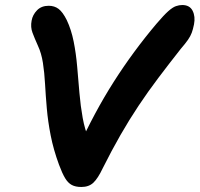

<svg xmlns="http://www.w3.org/2000/svg" viewBox="-20 -733 795 765"><path d="M304 12Q281 12 266 4Q251 -4 239.5 -23Q228 -42 215 -77Q193 -137 182 -193Q171 -249 166.5 -301Q162 -353 159.5 -398.5Q157 -444 151 -482.5Q145 -521 131 -551Q118 -580 109.5 -602.5Q101 -625 106 -651Q110 -674 127.5 -692Q145 -710 174 -710Q197 -710 213.5 -697.5Q230 -685 246 -653Q264 -615 273.5 -567.5Q283 -520 287.5 -467.5Q292 -415 296.5 -362.5Q301 -310 309.5 -263Q318 -216 334 -180L291 -142Q356 -286 433.5 -407.5Q511 -529 604 -639Q633 -673 650.5 -688.5Q668 -704 681 -708.5Q694 -713 706 -713Q736 -713 747.5 -690Q759 -667 753 -636Q749 -616 744 -602.5Q739 -589 729 -574.5Q719 -560 700 -538Q652 -477 610.5 -422Q569 -367 532 -311.5Q495 -256 460 -195Q425 -134 389 -62Q370 -22 352 -5Q334 12 304 12Z"/></svg>

Font: Shantell Sans Light SemiBold
Style: Italic
Weight: 600
Italic angle: -11°
Version: Version 1.011;[c5ecc13dd]